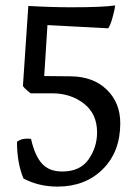

<svg xmlns="http://www.w3.org/2000/svg" viewBox="-20 -681 520 712"><path d="M65 -362 85 -659Q170 -654 244 -654Q364 -654 407 -661Q405 -642 396.5 -613Q388 -584 381 -576L156 -588L144 -399L243 -398Q326 -397 376 -348.5Q426 -300 426 -224Q426 -118 361 -53.5Q296 11 193 11Q124 11 67 -19Q43 -77 43 -155Q61 -170 95 -166Q109 -104 135.5 -74.5Q162 -45 211 -45Q277 -45 308.5 -90Q340 -135 340 -190Q340 -259 291 -297Q242 -335 173 -335H94Q90 -337 78.5 -347.5Q67 -358 65 -362Z"/></svg>

Font: Darwin Serif Regular ALPHA
Style: Regular
Weight: 400
Designer: Emily de Oliveira Santos
Version: Version 0.1